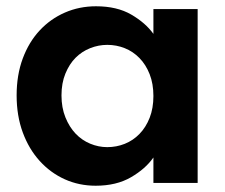

<svg xmlns="http://www.w3.org/2000/svg" viewBox="-20 -583 718 612"><path d="M33 -279Q33 -344 52.5 -396.5Q72 -449 106.5 -486Q141 -523 187 -543Q233 -563 286 -563Q353 -563 398.5 -536.5Q444 -510 469 -475V-554H610V0H469V-81Q444 -45 397.5 -18Q351 9 285 9Q232 9 186.5 -11.5Q141 -32 106.5 -70Q72 -108 52.5 -161Q33 -214 33 -279ZM469 -277Q469 -316 457 -346.5Q445 -377 424.5 -398Q404 -419 377.5 -429.5Q351 -440 322 -440Q294 -440 267.5 -429.5Q241 -419 221 -399Q201 -379 188.5 -348.5Q176 -318 176 -279Q176 -240 188.5 -209Q201 -178 221 -157Q241 -136 267.5 -125Q294 -114 322 -114Q351 -114 377.5 -124.5Q404 -135 424.5 -156Q445 -177 457 -207.5Q469 -238 469 -277Z"/></svg>

Font: Poppins SemiBold
Style: Regular
Weight: 600
Designer: Ninad Kale (Devanagari), Jonny Pinhorn (Latin)
Foundry: Indian Type Foundry
Version: Version 3.002 2017